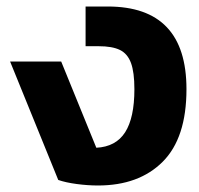

<svg xmlns="http://www.w3.org/2000/svg" viewBox="-20 -560 611 590"><path d="M159 -7 11 -371H168L276 -106Q336 -109 364.5 -153.5Q393 -198 393 -286Q393 -338 382.5 -366.5Q372 -395 348.5 -406.5Q325 -418 283 -418H243V-540H311Q553 -540 553 -286Q553 -136 480 -63Q407 10 281 10Q250 10 216 5.5Q182 1 159 -7Z"/></svg>

Font: Kanit SemiBold
Style: Regular
Weight: 600
Designer: Katatrad Team
Foundry: CadsonDemak
Version: Version 1.030